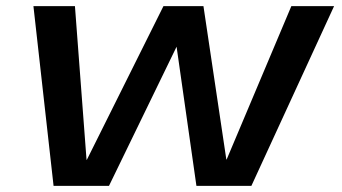

<svg xmlns="http://www.w3.org/2000/svg" viewBox="-20 -609 1119 629"><path d="M155.5 0H337L558.5 -456L623.5 0H803.5L1074.5 -589H934.5L722.5 -86.5H721.5L646.5 -589H515.5L264.5 -85.5H263.5L225.5 -589H89.5Z"/></svg>

Font: Anybody Expanded Medium
Style: Italic
Weight: 500
Width: 7
Italic angle: -10°
Version: Version 1.113;gftools[0.9.25]